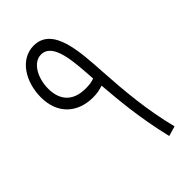

<svg xmlns="http://www.w3.org/2000/svg" viewBox="-211 -744 817 817"><g transform="rotate(-45 198.0 -335.0)"><path d="M298 5 343 -8C309 -143 299 -262 291 -388C283 -518 276 -675 162 -675C81 -675 28 -592 28 -497C28 -397 93 -340 185 -340C208 -340 224 -343 246 -350C253 -266 262 -145 298 5ZM76 -501C76 -567 110 -626 157 -626C230 -626 235 -503 242 -397C225 -391 211 -389 190 -389C105 -389 76 -441 76 -501Z"/></g></svg>

Font: Noto Sans Arabic UI XCn Lt
Style: Regular
Weight: 300
Width: 2
Designer: Monotype Design Team, Nadine Chahine and Nizar Qandah
Foundry: Monotype Imaging Inc.
Version: Version 2.010